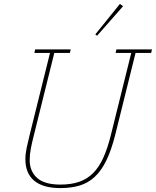

<svg xmlns="http://www.w3.org/2000/svg" viewBox="-20 -951 798 983"><path d="M289 12Q201 12 155.5 -25.5Q110 -63 110 -136Q110 -163 116.5 -194Q123 -225 132 -261L236 -680H156L160 -698H342L338 -680H258L154 -261Q144 -222 138 -191Q132 -160 132 -132Q132 -74 170 -40Q208 -6 289 -6Q344 -6 385 -20Q426 -34 456.5 -64.5Q487 -95 509 -143.5Q531 -192 548 -261L652 -680H572L576 -698H758L754 -680H674L570 -261Q550 -182 524.5 -129.5Q499 -77 465 -45.5Q431 -14 387.5 -1Q344 12 289 12ZM468 -775 594 -931 610 -919 477 -768Z"/></svg>

Font: IBM Plex Serif Thin
Style: Italic
Weight: 100
Italic angle: -14°
Designer: Mike Abbink, Paul van der Laan, Pieter van Rosmalen
Foundry: Bold Monday
Version: Version 3.001